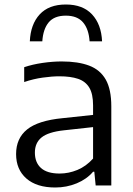

<svg xmlns="http://www.w3.org/2000/svg" viewBox="-20 -824 590 853"><path d="M225.5 9Q143 9 97.2 -31Q51.5 -71 51.5 -139.5Q51.5 -209.5 100.5 -249Q149.5 -288.5 258 -299L417 -316L422.5 -262.5L263.5 -245Q194.5 -237.5 164.8 -213.5Q135 -189.5 135 -146Q135 -102 162.2 -77.5Q189.5 -53 245 -53Q285 -53 323.8 -69Q362.5 -85 393.5 -119.5V-356Q393.5 -406.5 376.8 -434.5Q360 -462.5 326.8 -473.8Q293.5 -485 244 -485Q211 -485 169.8 -479.2Q128.5 -473.5 87.5 -459.5V-525.5Q124.5 -538 169.2 -544.5Q214 -551 254 -551Q327 -551 376 -532.5Q425 -514 449.8 -470.5Q474.5 -427 474.5 -351.5V0H405L399 -61H393.5Q365.5 -28 320.8 -9.5Q276 9 225.5 9ZM112.5 -640.5Q116 -716.5 156.5 -760.2Q197 -804 272.5 -804Q348 -804 389 -760Q430 -716 433.5 -640.5H378Q374.5 -694.5 349 -724.5Q323.5 -754.5 272.5 -754.5Q221 -754.5 196.2 -724.5Q171.5 -694.5 168 -640.5Z"/></svg>

Font: Encode Sans SemiExpanded
Style: Regular
Weight: 400
Width: 6
Designer: Multiple Designers
Foundry: Impallari Type
Version: Version 3.002